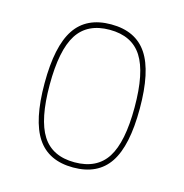

<svg xmlns="http://www.w3.org/2000/svg" viewBox="-86 -610 672 700"><g transform="rotate(15 250.0 -260.0)"><path d="M386.2 -55.2Q342.8 9.8 250 9.8Q157.2 9.8 113.8 -55.2Q70.3 -120.1 70.3 -260.3Q70.3 -400.4 113.8 -465.3Q157.2 -530.3 250 -530.3Q342.8 -530.3 386.2 -465.3Q429.7 -400.4 429.7 -260.3Q429.7 -120.1 386.2 -55.2ZM127.9 -69.3Q166 -9.8 250 -9.8Q334 -9.8 372.1 -69.3Q410.2 -128.9 410.2 -259.8Q410.2 -390.6 372.1 -450.2Q334 -509.8 250 -509.8Q166 -509.8 127.9 -450.2Q89.8 -390.6 89.8 -259.8Q89.8 -128.9 127.9 -69.3Z"/></g></svg>

Font: Mgen+ 1mn thin
Style: Regular
Weight: 100
Designer: [Source Han Sans]
Ryoko NISHIZUKA  (kana & ideographs); Paul D. Hunt (Latin, Greek & Cyrillic); Wenlong ZHANG  (bopomofo
Version: Version 1.059.20150602